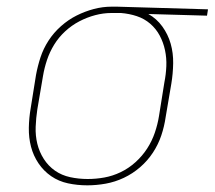

<svg xmlns="http://www.w3.org/2000/svg" viewBox="-20 -548 644 576"><path d="M242 8Q212 8 184 2Q156 -4 133.5 -19.5Q111 -35 95.5 -58Q80 -81 73 -108Q66 -135 66.5 -164.5Q67 -194 72 -223L88 -323Q93 -350 101.5 -376Q110 -402 125.5 -426Q141 -450 163 -469.5Q185 -489 210 -501.5Q235 -514 261.5 -521Q288 -528 315 -528H331L604 -520L601 -501L425 -506Q450 -492 467 -468.5Q484 -445 492 -417Q500 -389 499.5 -358Q499 -327 494 -297L477 -197Q473 -169 464 -142Q455 -115 439 -90.5Q423 -66 400.5 -46.5Q378 -27 351.5 -14.5Q325 -2 297 3Q269 8 242 8ZM243 -11Q268 -11 293 -15.5Q318 -20 342 -31.5Q366 -43 386.5 -61.5Q407 -80 421.5 -102.5Q436 -125 444.5 -150Q453 -175 457 -200L473 -300Q478 -325 479 -349.5Q480 -374 475 -397.5Q470 -421 459 -441.5Q448 -462 430.5 -477Q413 -492 390.5 -499.5Q368 -507 343 -509H314Q290 -509 265.5 -502.5Q241 -496 218 -484Q195 -472 175.5 -454Q156 -436 142.5 -414Q129 -392 121 -368Q113 -344 109 -320L92 -220Q88 -194 87 -167.5Q86 -141 92 -116.5Q98 -92 111.5 -71Q125 -50 145 -36Q165 -22 190.5 -16.5Q216 -11 243 -11Z"/></svg>

Font: Iosevka Thin Extended
Style: Italic
Weight: 100
Width: 7
Italic angle: -9°
Monospace: yes
Designer: Belleve Invis
Foundry: Belleve Invis
Version: Version 32.5.0; ttfautohint (v1.8.4)